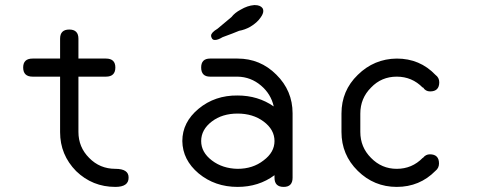

<svg xmlns="http://www.w3.org/2000/svg" viewBox="-20 -734 1873 754"><path d="M216 -215C216 -155.7 237 -104.7 279 -62C321.7 -20.7 373 0 433 0C467.7 0 485 -12 485 -36C485.7 -59.3 468.3 -71 433 -71C392.3 -71 358 -85.3 330 -114C302 -142 288 -176 288 -216V-396V-433H396C420.7 -433 433 -445 433 -469C433 -492.3 420.7 -504 396 -504H288V-582C288 -606 276 -618 252 -618C228 -618 216 -606 216 -582V-504H108C83.3 -504 71 -492.3 71 -469C71 -445 83.3 -433 108 -433H216V-396V-216Z M1129 -289C1129 -348.3 1107.7 -399 1065 -441C1023 -483 972.3 -504 913 -504H805C781.7 -504 770 -492.3 770 -469C770 -445 781.7 -433 805 -433H913C947.7 -432.3 978.3 -420.7 1005 -398C1031 -376 1047.7 -348.7 1055 -316C1013.7 -344.7 966.3 -359 913 -359C853.7 -359.7 802.7 -342.3 760 -307C717.3 -271.7 696 -229.3 696 -180C696.7 -130.7 718 -88.3 760 -53C802.7 -17.7 853.7 0 913 0C968.3 0 1016.7 -15.3 1058 -46V-36C1058 -12 1070 0 1094 0C1117.3 0 1129 -12 1129 -36V-108V-180V-252V-288ZM913 -288C953 -288 987 -277.7 1015 -257C1043.7 -235.7 1058 -210 1058 -180C1058 -150.7 1043.7 -125.3 1015 -104C987 -82 953 -71 913 -71C873.7 -71.7 840 -82.7 812 -104C784 -125.3 770 -150.7 770 -180C770 -210 784 -235.7 812 -257C839.3 -277.7 873 -288 913 -288ZM834 -621C817.3 -611 809 -602 809 -594C809 -590.7 809.7 -588 811 -586C813 -580 817.3 -577 824 -577C832 -577 842 -580.7 854 -588C883.3 -598.7 905 -607 919 -613C934.3 -615.7 949 -621 963 -629C981 -639.7 994.7 -652 1004 -666C1010.7 -675.3 1014 -683.7 1014 -691C1014 -695 1013 -698.7 1011 -702C1005 -710 995 -714 981 -714H978C960.7 -712.7 943 -706.7 925 -696C909.7 -688 897.7 -678.3 889 -667C861.7 -644.3 843.3 -629 834 -621Z M1321 -216C1321 -156 1342.3 -105 1385 -63C1427.7 -21 1478.7 0 1538 0C1598 0 1648.7 -21 1690 -63C1699.3 -70.3 1704 -80 1704 -92C1704 -116 1692 -128 1668 -128C1657.3 -128 1648.3 -123.3 1641 -114H1640C1612 -85.3 1578 -71 1538 -71C1498.7 -71 1465 -85.3 1437 -114C1409 -142 1395 -176 1395 -216V-288C1395 -328 1409 -362 1437 -390C1464.3 -418.7 1498 -433 1538 -433C1578 -433 1612 -418.7 1640 -390L1641 -391C1647.7 -380.3 1657 -375 1669 -375C1693 -375 1705 -387 1705 -411C1705 -423 1700 -432.7 1690 -440C1649.3 -482.7 1598.7 -504 1538 -504C1478.7 -503.3 1427.7 -482 1385 -440C1342.3 -398.7 1321 -348 1321 -288V-251V-229Z"/></svg>

Font: Semi-Coder
Style: Regular
Weight: 400
Version: 0.1000